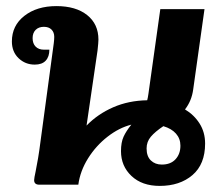

<svg xmlns="http://www.w3.org/2000/svg" viewBox="-20 -606 727 630"><path d="M653 -135Q653 -67 611.5 -31.5Q570 4 504 4Q446 4 411.5 -28.5Q377 -61 377 -110Q377 -139 385.5 -157.5Q394 -176 411 -197Q371 -187 333 -157.5Q295 -128 269 -86.5Q243 -45 237 0H109Q92 0 92 -15Q92 -21 97 -44Q107 -96 109 -113L154 -446Q155 -452 156.5 -464.5Q158 -477 158 -485Q158 -500 149 -509Q140 -518 124 -518Q107 -518 97 -508Q87 -498 87 -481Q87 -463 97 -453Q107 -443 124 -443H142Q142 -420 130 -407Q118 -394 94 -394Q63 -394 41 -415Q19 -436 19 -470Q19 -522 60 -554Q101 -586 165 -586Q229 -586 266 -556.5Q303 -527 303 -476Q303 -467 300 -440L264 -194Q301 -232 351.5 -254Q402 -276 463 -277Q465 -284 467 -298L506 -576H651L614 -313Q609 -275 587 -247Q617 -229 635 -200.5Q653 -172 653 -135ZM572 -128Q572 -151 557.5 -167.5Q543 -184 516 -192Q489 -174 475 -157.5Q461 -141 461 -119Q461 -93 475 -79.5Q489 -66 511 -66Q540 -66 556 -83.5Q572 -101 572 -128Z"/></svg>

Font: Krub
Style: Bold Italic
Weight: 700
Italic angle: -8°
Designer: Ekaluck Peanpanawate
Foundry: Cadson Demak Co.,Ltd.
Version: Version 1.000; ttfautohint (v1.6)